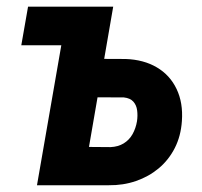

<svg xmlns="http://www.w3.org/2000/svg" viewBox="-20 -548 597 568"><path d="M298.8 -528.3 278.8 -414.1H43L63 -528.3ZM239.3 -374 351.6 -373.5Q405.3 -371.6 444.1 -348.6Q482.9 -325.7 502.4 -284.7Q522 -243.7 518.1 -189.9Q515.1 -145.5 497.1 -110.1Q479 -74.7 449.5 -50Q419.9 -25.4 382.3 -12.5Q344.7 0.5 301.8 0H89.4L181.2 -528.3H314.9L243.2 -113.3L307.1 -112.8Q329.6 -113.8 345.9 -123.8Q362.3 -133.8 372.1 -151.1Q381.8 -168.5 385.3 -189.5Q387.7 -206.1 385.7 -221.4Q383.8 -236.8 374.5 -247.3Q365.2 -257.8 346.2 -259.8L219.7 -260.3Z"/></svg>

Font: Roboto Condensed
Style: Bold Italic
Weight: 700
Italic angle: -12°
Designer: Christian Robertson
Foundry: Google
Version: Version 3.0